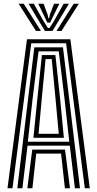

<svg xmlns="http://www.w3.org/2000/svg" viewBox="-20 -1011 522 1031"><path d="M20.2 0 124.8 -800H357.8L462.2 0H435.5L334.8 -778.5H147.8L47 0ZM73 0 164.2 -756.8H318.2L409.5 0H382.2L354.8 -228.8H127.8L100.2 0ZM129.5 -250H352L326.5 -480.2L295.5 -735.5H187L155 -480.2ZM159.5 -271.2 180.5 -480.2 205 -715.2H277.5L302.8 -480.2L323 -271.2ZM187 -292.5H295.5L278.2 -480.2L257.8 -693.8H224.8L204.2 -480.2ZM126.8 0 153.2 -207.5H329.2L355.8 0H328.5L308 -186.2H174.5L154 0ZM80 -990.8H107.5L199.8 -844.8H173.2ZM133.2 -990.8H161.5L214.2 -897.2L237.2 -860.8H246.2L269 -897L321.8 -990.8H350L262 -844.8H221.2ZM185.5 -990.8H214L235.5 -933.2L239.5 -913.8H243.8L248 -933.2L270.2 -990.8H298.5L263.5 -919L249.2 -889.5H234.2L220 -919ZM375.8 -990.8H403.2L310.2 -844.8H283.5Z"/></svg>

Font: Big Shoulders Inline Text ExtraBold
Style: Regular
Weight: 800
Designer: Patric King
Foundry: XO Type Co
Version: Version 1.000